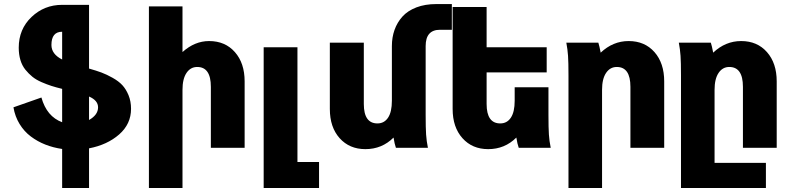

<svg xmlns="http://www.w3.org/2000/svg" viewBox="-20 -735 3917 955"><path d="M289.1 200.2V5.9Q244.6 -0.5 205.6 -15.9Q166.5 -31.2 133.3 -56.2Q100.1 -81.1 77.4 -118.2Q54.7 -155.3 46.9 -201.2L186 -250Q212.4 -155.3 289.1 -127V-293Q258.8 -300.3 236.1 -307.6Q213.4 -314.9 186.8 -326.4Q160.2 -337.9 141.4 -353Q122.6 -368.2 106.2 -388.4Q89.8 -408.7 81.5 -436.5Q73.2 -464.4 73.2 -498Q73.2 -589.8 136.7 -650.4Q200.2 -710.9 289.1 -710.9H422.9V-394Q459 -383.8 484.6 -374.3Q510.3 -364.7 540.3 -347.9Q570.3 -331.1 588.6 -311.3Q606.9 -291.5 619.4 -261.2Q631.8 -231 631.8 -193.8Q631.8 -118.2 572.8 -66.4Q513.7 -14.6 422.9 2.9V200.2ZM235.8 -511.2Q235.8 -465.8 289.1 -439V-577.1Q235.8 -577.1 235.8 -511.2ZM467.8 -201.2Q467.8 -235.4 422.9 -254.9V-138.2Q467.8 -163.6 467.8 -201.2Z M887.7 -703.1V-476.1Q948.7 -530.8 1020 -530.8Q1100.1 -530.8 1148.4 -475.8Q1196.8 -420.9 1196.8 -330.1V0H1028.8V-303.2Q1028.8 -401.9 960.9 -401.9Q927.7 -401.9 907.7 -372.3Q887.7 -342.8 887.7 -288.1V200.2H720.7V-703.1Z M1291.5 200.2V-500H1459.5V70.8H1566.9V200.2Z M2097.2 -505.9V-163.1Q2097.2 -98.6 2099.4 -65.9Q2101.6 -33.2 2108.4 0H1949.2Q1942.4 -19 1937.5 -50.8Q1879.9 6.8 1797.4 6.8Q1718.3 6.8 1669.4 -47.6Q1620.6 -102.1 1620.6 -192.9V-522.9H1789.6V-217.8Q1789.6 -121.1 1857.4 -121.1Q1891.1 -121.1 1910.2 -149.7Q1929.2 -178.2 1929.2 -233.9V-505.9Q1929.2 -549.3 1942.4 -586.4Q1955.6 -623.5 1981.7 -652.6Q2007.8 -681.6 2051 -698.2Q2094.2 -714.8 2150.4 -714.8H2227.5V-586.9H2168.5Q2097.2 -586.9 2097.2 -505.9Z M2719.2 0H2560.1Q2553.2 -19 2548.3 -50.8Q2490.7 6.8 2408.2 6.8Q2329.1 6.8 2280.3 -47.6Q2231.4 -102.1 2231.4 -192.9V-700.2H2400.4V-500H2699.2V-375H2400.4V-217.8Q2400.4 -121.1 2468.3 -121.1Q2502 -121.1 2521 -149.7Q2540 -178.2 2540 -233.9V-300.8H2708V-163.1Q2708 -98.6 2710.2 -65.9Q2712.4 -33.2 2719.2 0Z M2796.9 -522.9H2956.1Q2961.4 -506.8 2967.8 -473.1Q3028.8 -530.8 3106.9 -530.8Q3187 -530.8 3235.4 -475.8Q3283.7 -420.9 3283.7 -330.1V0H3115.7V-303.2Q3115.7 -401.9 3047.9 -401.9Q3014.6 -401.9 2994.6 -372.3Q2974.6 -342.8 2974.6 -288.1V200.2H2807.6V-359.9Q2807.6 -425.3 2805.4 -457.3Q2803.2 -489.3 2796.9 -522.9Z M3367.2 200.2V-359.9Q3367.2 -425.3 3365 -457.3Q3362.8 -489.3 3356.4 -522.9H3515.6Q3521 -506.8 3527.3 -473.1Q3588.4 -530.8 3666.5 -530.8Q3746.6 -530.8 3794.9 -475.8Q3843.3 -420.9 3843.3 -330.1V0H3675.3V-303.2Q3675.3 -401.9 3607.4 -401.9Q3574.2 -401.9 3554.2 -372.3Q3534.2 -342.8 3534.2 -288.1V75.2H3789.6V200.2Z"/></svg>

Font: LT Superior Black
Style: Regular
Weight: 900
Designer: Daniel Lyons
Foundry: LyonsType
Version: Version 2.005